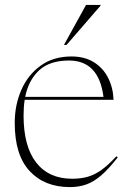

<svg xmlns="http://www.w3.org/2000/svg" viewBox="-20 -752 524 782"><path d="M271 -522Q325 -522 362.5 -498.5Q400 -475 420.2 -435.2Q440.5 -395.5 442.5 -345.5H80.5Q76 -316 76 -282Q76 -155.5 127.5 -89.8Q179 -24 274 -24Q309 -24 337.2 -32Q365.5 -40 393.5 -60Q421.5 -80 454 -115.5L459.5 -111Q424 -65.5 393.8 -39Q363.5 -12.5 332.8 -1.2Q302 10 264.5 10Q161.5 10 100.8 -55.2Q40 -120.5 40 -251.5Q40 -324.5 67 -386Q94 -447.5 145.8 -484.8Q197.5 -522 271 -522ZM261 -505.5Q182.5 -505.5 139.5 -465.8Q96.5 -426 82.5 -357.5H401.5Q382.5 -505.5 261 -505.5ZM240.5 -569 330.5 -732H389.5V-729L251 -569Z"/></svg>

Font: Newsreader Display ExtraLight
Style: Regular
Weight: 275
Designer: Hugues Gentile
Foundry: Production Type
Version: Version 1.001